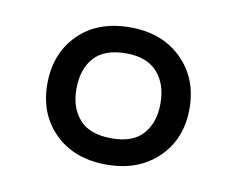

<svg xmlns="http://www.w3.org/2000/svg" viewBox="-47 -782 521 423"><g transform="rotate(10 214.0 -570.5)"><path d="M214 -417Q142 -417 98.5 -459.5Q55 -502 55 -570Q55 -638 98 -681Q141 -724 214 -724Q285 -724 329 -681Q373 -638 373 -570Q373 -502 329 -459.5Q285 -417 214 -417ZM215 -476Q263 -476 285.5 -502Q308 -528 308 -570Q308 -614 284.5 -640Q261 -666 215 -666Q166 -666 143 -640Q120 -614 120 -570Q120 -528 143 -502Q166 -476 215 -476Z"/></g></svg>

Font: Noto Sans Pau Cin Hau
Style: Regular
Weight: 400
Designer: Monotype Design Team
Foundry: Monotype Imaging Inc.
Version: Version 2.002; ttfautohint (v1.8.4.7-5d5b)